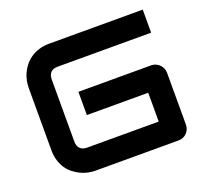

<svg xmlns="http://www.w3.org/2000/svg" viewBox="-114 -789 994 926"><g transform="rotate(-20 383.0 -326.0)"><path d="M711.4 -59.4Q711.4 -46.5 706.7 -35.9Q702 -25.2 694.1 -17.1Q686.1 -8.9 675.2 -4.5Q664.4 0 652 0H225.2Q209.4 0 190.3 -3.7Q171.3 -7.4 153.2 -15.8Q135.1 -24.3 117.8 -37.4Q100.5 -50.5 87.9 -68.3Q75.2 -86.1 67.3 -111.1Q59.4 -136.1 59.4 -165.8V-486.1Q59.4 -503 63.1 -521.5Q66.8 -540.1 75.2 -558.7Q83.7 -577.2 96.8 -593.8Q109.9 -610.4 128.5 -623.5Q147 -636.6 171.3 -644.3Q195.5 -652 225.2 -652H705.4V-533.7H225.2Q202 -533.7 189.9 -521.3Q177.7 -508.9 177.7 -485.1V-165.8Q177.7 -143.1 190.3 -130.7Q203 -118.3 225.2 -118.3H593.1V-266.3H278.2V-385.6H652Q664.4 -385.6 675.2 -380.7Q686.1 -375.7 694.1 -367.6Q702 -359.4 706.7 -348.5Q711.4 -337.6 711.4 -325.7Z"/></g></svg>

Font: AKL FREE 001
Style: Regular
Weight: 400
Designer: AKL
Foundry: AKL
Version: Version 1.00;August 10, 2024;FontCreator 13.0.0.2630 64-bit